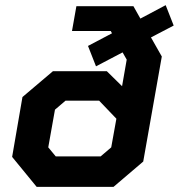

<svg xmlns="http://www.w3.org/2000/svg" viewBox="-20 -724 693 744"><path d="M565 -579 607 -505 535 -98 420 0H122L27 -116L67 -348L185 -448H394L453 -390L471 -493L455 -521L352 -467L321 -546L414 -595L409 -604H259L276 -700H497L524 -652L622 -704L653 -625ZM431 -264 364 -334H234L193 -299L167 -153L196 -118H370L411 -153Z"/></svg>

Font: Chakra Petch
Style: Bold Italic
Weight: 700
Italic angle: -10°
Designer: Katatrad Aksorn Co.,Ltd.
Foundry: Cadson Demak Co.,Ltd.
Version: Version 1.000; ttfautohint (v1.6)